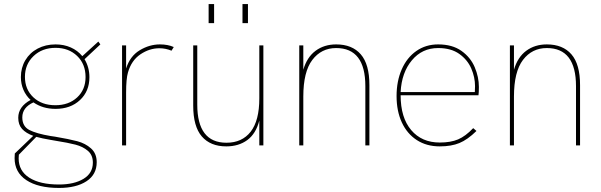

<svg xmlns="http://www.w3.org/2000/svg" viewBox="-20 -717 2964 947"><path d="M52 63 53 40 144 -47Q108 -60 89 -81Q70 -102 70 -136Q70 -191 131 -224Q108 -245 95.5 -274Q83 -303 83 -337Q83 -383 105 -420Q127 -457 166 -477.5Q205 -498 254 -498Q295 -498 329 -483Q363 -468 386 -440L465 -512L475 -498L397 -425Q421 -385 421 -336Q421 -267 374.5 -223.5Q328 -180 254 -180Q191 -180 145 -212Q90 -187 90 -138Q90 -94 124.5 -76Q159 -58 230 -46L251 -43Q321 -31 361 -20.5Q401 -10 429 15Q457 40 457 83Q457 144 406.5 177Q356 210 271 210Q168 210 110 171.5Q52 133 52 63ZM402 -337Q402 -401 360.5 -441Q319 -481 254 -481Q188 -481 145.5 -440.5Q103 -400 103 -338Q103 -276 144.5 -237Q186 -198 253 -198Q319 -198 360.5 -236.5Q402 -275 402 -337ZM271 193Q346 193 392 165Q438 137 438 85Q438 48 413.5 27Q389 6 352.5 -3.5Q316 -13 253 -23Q242 -25 230 -27Q188 -34 159 -42L73 46Q72 52 72 64Q72 126 124.5 159.5Q177 193 271 193Z M582 -493H602V-379Q621 -440 669 -469Q717 -498 769 -498Q808 -498 837 -485L826 -467Q797 -479 766 -479Q717 -479 672.5 -449Q628 -419 611 -359Q602 -328 602 -260V0H582Z M933 -196V-493H953V-201Q953 -13 1097 -13Q1174 -13 1216.5 -67.5Q1259 -122 1259 -232V-493H1279V0H1259V-122Q1242 -57 1199.5 -26Q1157 5 1096 5Q1018 5 975.5 -44Q933 -93 933 -196ZM1176 -697H1203V-603H1176ZM1009 -697H1036V-603H1009Z M1456 -493H1476V-373Q1494 -435 1536.5 -466.5Q1579 -498 1638 -498Q1717 -498 1759.5 -449Q1802 -400 1802 -297V0H1782V-292Q1782 -480 1638 -480Q1565 -480 1520.5 -421.5Q1476 -363 1476 -241V0H1456Z M1936 -243Q1936 -317 1961.5 -375Q1987 -433 2033.5 -465.5Q2080 -498 2141 -498Q2211 -498 2256 -466Q2301 -434 2321.5 -385.5Q2342 -337 2342 -288Q2342 -261 2340 -247H1956Q1956 -137 2008 -75.5Q2060 -14 2149 -14Q2203 -14 2239.5 -29.5Q2276 -45 2314 -85L2330 -71Q2286 -28 2246 -11.5Q2206 5 2149 5Q2084 5 2036 -26Q1988 -57 1962 -113Q1936 -169 1936 -243ZM2322 -263 2323 -292Q2323 -336 2304.5 -379Q2286 -422 2245.5 -451Q2205 -480 2141 -480Q2062 -480 2011.5 -419.5Q1961 -359 1956 -263Z M2495 -493H2515V-373Q2533 -435 2575.5 -466.5Q2618 -498 2677 -498Q2756 -498 2798.5 -449Q2841 -400 2841 -297V0H2821V-292Q2821 -480 2677 -480Q2604 -480 2559.5 -421.5Q2515 -363 2515 -241V0H2495Z"/></svg>

Font: Hanken Grotesk Thin
Style: Regular
Weight: 100
Designer: Alfredo Marco Pradil
Foundry: Hanken Design Co.
Version: Version 3.014